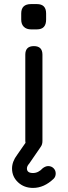

<svg xmlns="http://www.w3.org/2000/svg" viewBox="-20 -733 332 941"><path d="M132 -589Q110 -589 97 -601.5Q84 -614 84 -637V-667Q84 -713 132 -713H161Q206 -713 206 -667V-637Q206 -589 161 -589ZM142 188Q98 188 68.5 160.5Q39 133 39 93Q39 59 64 26L105 -33Q104 -36 104 -42V-465Q104 -507 146 -507Q188 -507 188 -465V-42Q188 -25 180 -14Q178 -10 176 -8L123 69Q112 81 112 93Q112 115 142 115Q168 115 190 91Q204 81 216 81Q232 81 242.5 91.5Q253 102 253 117Q253 133 243 143Q196 188 142 188Z"/></svg>

Font: Jura
Style: Bold
Weight: 700
Designer: Daniel Johnson, Alexei Vanyashin
Foundry: Daniel Johnson
Version: Version 5.103